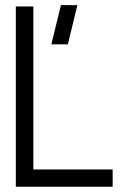

<svg xmlns="http://www.w3.org/2000/svg" viewBox="-20 -708 465 728"><path d="M174.8 -540 210.9 -688.5H273.4L237.3 -540ZM40 0V-683.6H106.4V-65.4H407.2V0Z"/></svg>

Font: Post No Bills Jaffna Medium
Style: Regular
Weight: 500
Designer: Kosala Senevirathne, Siva Puranthara, Lasantha Premarathna, Tharique Azeez
Foundry: Mooniak
Version: Version 1.220 ; ttfautohint (v1.6)